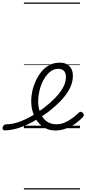

<svg xmlns="http://www.w3.org/2000/svg" viewBox="-189 -1015 683 1520"><path d="M248 18Q213 18 184 6Q155 -6 131.5 -27Q108 -48 92 -77Q76 -106 67 -141Q58 -176 58 -215Q58 -253 67 -294.5Q76 -336 94.5 -376Q113 -416 140 -448.5Q167 -481 203 -500Q239 -519 285 -519Q319 -519 342 -505.5Q365 -492 376.5 -469Q388 -446 388 -414Q388 -362 361.5 -311.5Q335 -261 288.5 -213.5Q242 -166 182 -121Q127 -81 69.5 -50Q12 -19 -44.5 -1Q-101 17 -154 17Q-163 17 -166.5 9.5Q-170 2 -168 -7Q-166 -16 -159 -23.5Q-152 -31 -140 -31Q-93 -31 -42.5 -48.5Q8 -66 60 -95.5Q112 -125 160 -162Q208 -199 247 -239Q286 -279 309.5 -321Q333 -363 333 -406Q333 -436 318 -453Q303 -470 273 -470Q234 -470 204 -444Q174 -418 153.5 -378.5Q133 -339 123 -295.5Q113 -252 113 -216Q113 -175 123 -141.5Q133 -108 151.5 -83Q170 -58 197 -44.5Q224 -31 257 -31Q291 -31 322 -44Q353 -57 381.5 -78Q410 -99 434 -122Q442 -131 450.5 -130Q459 -129 466 -122Q473 -115 474.5 -107Q476 -99 468 -89Q443 -62 409 -37.5Q375 -13 334 2.5Q293 18 248 18ZM0 475H444V485H0ZM0 -20H444V0H0ZM0 -505H444V-500H0ZM0 -995H444V-985H0Z"/></svg>

Font: Playwrite CZ Guides
Style: Regular
Weight: 400
Designer: Veronika Burian, José Scaglione
Foundry: TypeTogether
Version: Version 1.003